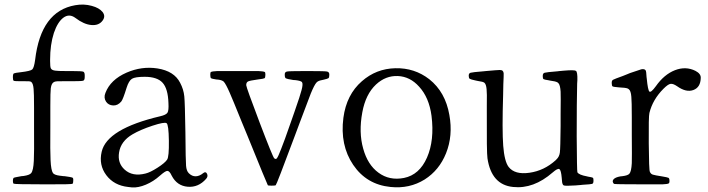

<svg xmlns="http://www.w3.org/2000/svg" viewBox="-20 -817 3136 851"><path d="M304.7 -17.6Q304.7 -18.6 304.7 -21.5Q304.7 -28.3 299.8 -30.3Q294.9 -32.2 266.6 -36.1Q258.8 -36.1 254.9 -37.1Q252 -37.1 246.1 -38.1Q221.7 -41 214.8 -49.8Q206.1 -62.5 204.1 -107.4Q202.1 -139.6 203.1 -258.8Q203.1 -284.2 203.1 -297.9Q203.1 -316.4 203.1 -347.7Q203.1 -409.2 205.1 -425.8Q208 -449.2 220.7 -454.1Q228.5 -458 260.7 -457Q277.3 -457 287.1 -457Q293 -457 301.8 -457Q342.8 -457 349.1 -459.5Q355.5 -461.9 355.5 -475.6Q355.5 -477.5 355.5 -479.5Q355.5 -481.4 355.5 -483.4Q355.5 -497.1 348.6 -499.5Q341.8 -502 301.8 -502Q292 -502 286.1 -502Q283.2 -502 277.3 -502Q235.4 -502 224.6 -503.9Q209 -505.9 205.1 -514.6Q202.1 -521.5 202.1 -545.9Q202.1 -549.8 202.1 -551.8Q202.1 -619.1 218.8 -670.9Q235.4 -719.7 261.2 -738.8Q287.1 -757.8 314.5 -737.3Q351.6 -709 384.8 -706.1Q418 -703.1 434.6 -725.6Q449.2 -745.1 434.6 -763.7Q419.9 -782.2 386.7 -791Q351.6 -800.8 313.5 -793.9Q161.1 -767.6 135.7 -551.8Q130.9 -516.6 123 -509.3Q115.2 -502 73.2 -497.1Q45.9 -494.1 41.5 -491.7Q37.1 -489.3 37.1 -474.6Q37.1 -460.9 41 -459Q44.9 -457 70.3 -457Q73.2 -457 75.2 -457Q80.1 -457 89.8 -457Q112.3 -458 118.2 -454.1Q127 -447.3 128.9 -422.9Q130.9 -405.3 130.9 -339.8Q130.9 -313.5 130.9 -297.9Q130.9 -281.2 130.9 -251Q131.8 -135.7 129.9 -104.5Q127.9 -61.5 118.2 -49.8Q111.3 -41 85 -37.1Q78.1 -37.1 74.2 -36.1Q41 -30.3 40 -28.3Q37.1 -24.4 37.1 -15.1Q37.1 -5.9 40.5 -2.9Q43.9 0 171.9 0Q299.8 1 302.2 -2.9Q304.7 -6.8 304.7 -17.6Z M688.5 -38.1Q712.9 -59.6 721.7 -59.6Q731.4 -59.6 741.2 -38.1Q764.6 6.8 812 10.7Q859.4 14.6 893.6 -24.4Q903.3 -35.2 897.5 -46.9Q891.6 -58.6 880.9 -49.8Q864.3 -36.1 847.7 -35.6Q831.1 -35.2 817.4 -48.8L816.4 -49.8Q806.6 -59.6 804.7 -82Q802.7 -104.5 801.8 -227.5V-228.5Q799.8 -361.3 796.9 -389.6Q793.9 -420.9 778.3 -450.2Q752 -502 677.7 -513.7Q608.4 -524.4 541 -495.1Q469.7 -463.9 447.3 -405.3Q438.5 -383.8 450.2 -366.2Q460.9 -350.6 481.4 -349.6Q502 -348.6 517.6 -367.2Q525.4 -377 541 -427.7Q550.8 -459 564.9 -467.8Q579.1 -476.6 621.1 -476.6Q676.8 -476.6 700.7 -450.2Q724.6 -423.8 726.6 -360.4Q728.5 -327.1 722.2 -317.4Q715.8 -307.6 690.4 -301.8Q454.1 -246.1 430.7 -144.5Q417 -85.9 451.2 -40.5Q485.4 4.9 547.9 11.7Q563.5 13.7 565.4 13.7Q592.8 15.6 626.5 1.5Q660.2 -12.7 688.5 -38.1ZM532.2 -65.4Q500 -94.7 507.8 -141.6Q515.6 -191.4 567.4 -221.7Q602.5 -242.2 655.8 -259.8Q709 -277.3 718.3 -271Q727.5 -264.6 728.5 -193.4Q729.5 -122.1 720.7 -109.4Q710.9 -94.7 678.2 -73.7Q645.5 -52.7 625 -47.9Q567.4 -33.2 532.2 -65.4Z M1202.1 3.9Q1205.1 3.9 1287.1 -215.8Q1294.9 -236.3 1308.6 -273.4Q1346.7 -375 1357.4 -402.3Q1373 -440.4 1382.8 -451.2Q1389.6 -459 1406.2 -461.9Q1412.1 -462.9 1415 -463.9Q1432.6 -467.8 1436 -470.7Q1439.5 -473.6 1439.5 -484.4Q1439.5 -485.4 1439.5 -487.3Q1439.5 -498 1429.2 -500Q1418.9 -502 1355.5 -502Q1345.7 -502 1340.8 -502Q1335.9 -502 1325.2 -502Q1262.7 -502 1252.4 -500Q1242.2 -498 1242.2 -488.3Q1242.2 -485.4 1242.2 -484.4Q1242.2 -472.7 1247.1 -469.7Q1252 -466.8 1277.3 -462.9Q1281.2 -461.9 1289.1 -461.9Q1313.5 -459 1318.4 -453.1Q1324.2 -445.3 1316.4 -417Q1311.5 -396.5 1285.2 -321.3Q1275.4 -294.9 1270.5 -279.3Q1238.3 -186.5 1226.6 -158.2Q1212.9 -122.1 1207 -115.2Q1202.1 -109.4 1195.3 -115.7Q1188.5 -122.1 1130.4 -274.9Q1072.3 -427.7 1071.3 -439.5Q1071.3 -452.1 1079.6 -456.1Q1087.9 -460 1123 -464.8Q1148.4 -467.8 1152.3 -470.2Q1156.2 -472.7 1156.2 -484.4Q1156.2 -485.4 1156.2 -488.3Q1156.2 -496.1 1153.3 -498Q1147.5 -501 1126 -502Q1110.4 -502 1052.7 -502Q1041 -502 1034.2 -502Q1027.3 -502 1015.6 -502Q958 -502 942.4 -502Q920.9 -501 915 -498Q912.1 -496.1 912.1 -488.3Q912.1 -485.4 912.1 -484.4Q912.1 -472.7 915.5 -470.2Q918.9 -467.8 938.5 -464.8Q942.4 -463.9 948.2 -463.9Q963.9 -461.9 971.7 -455.1Q981.4 -444.3 998 -406.2Q1009.8 -379.9 1050.8 -278.3Q1067.4 -239.3 1076.2 -216.8Q1165 2 1167 3.9Q1168 5.9 1183.6 5.9Q1200.2 5.9 1202.1 3.9Z M1862.3 -21.5Q1926.8 -62.5 1957 -137.7Q1988.3 -215.8 1971.7 -307.6Q1954.1 -409.2 1882.8 -465.8Q1817.4 -516.6 1732.4 -514.6Q1647.5 -512.7 1584 -457Q1515.6 -397.5 1502 -294.9Q1486.3 -173.8 1545.4 -86.4Q1604.5 1 1710.9 11.7Q1794.9 20.5 1862.3 -21.5ZM1657.2 -51.8Q1609.4 -86.9 1589.8 -158.2Q1569.3 -230.5 1585.9 -319.3Q1600.6 -399.4 1646.5 -442.4Q1689.5 -482.4 1743.7 -480Q1797.9 -477.5 1837.9 -432.6Q1881.8 -384.8 1892.6 -303.7Q1906.2 -195.3 1872.6 -118.7Q1838.9 -42 1770.5 -28.3Q1706.1 -15.6 1657.2 -51.8Z M2429.7 -52.7Q2452.1 -72.3 2459.5 -67.4Q2466.8 -62.5 2469.7 -29.3Q2469.7 -25.4 2470.7 -17.6Q2471.7 2 2479 4.9Q2486.3 7.8 2530.3 4.9Q2545.9 3.9 2554.7 2.9Q2557.6 2.9 2562.5 2Q2598.6 0 2604.5 -2Q2610.4 -3.9 2610.4 -14.6V-17.6V-19.5Q2610.4 -27.3 2607.4 -29.3Q2604.5 -31.2 2585.9 -34.2Q2583 -35.2 2582 -35.2Q2544.9 -42 2539.1 -53.7Q2537.1 -59.6 2536.1 -213.9Q2536.1 -368.2 2538.1 -446.3Q2538.1 -452.1 2539.1 -461.9Q2540 -498 2532.7 -502.9Q2525.4 -507.8 2480.5 -503.9Q2466.8 -502.9 2459 -502Q2456.1 -502 2451.2 -501Q2402.3 -497.1 2394 -494.6Q2385.7 -492.2 2385.7 -481.4V-478.5V-477.5Q2385.7 -468.8 2389.2 -466.3Q2392.6 -463.9 2413.1 -460.9Q2416 -460 2417 -460Q2420.9 -459 2428.7 -458Q2450.2 -455.1 2455.1 -448.2Q2462.9 -440.4 2464.8 -411.1Q2465.8 -390.6 2464.8 -313.5Q2464.8 -290 2464.8 -276.4Q2464.8 -270.5 2464.8 -258.8Q2463.9 -159.2 2461.4 -140.6Q2459 -122.1 2446.3 -110.4Q2444.3 -107.4 2442.4 -106.4Q2391.6 -60.5 2326.7 -51.3Q2261.7 -42 2234.4 -77.1Q2215.8 -101.6 2210.4 -170.9Q2205.1 -240.2 2210 -396.5Q2210.9 -416 2210.9 -443.4Q2212.9 -484.4 2212.4 -491.7Q2211.9 -499 2208 -502.9Q2204.1 -506.8 2195.3 -506.8Q2185.5 -506.8 2132.8 -502Q2128.9 -502 2123 -501Q2074.2 -497.1 2065.9 -494.6Q2057.6 -492.2 2057.6 -482.4V-480.5Q2057.6 -470.7 2062 -467.8Q2066.4 -464.8 2088.9 -460Q2092.8 -459 2098.6 -458Q2121.1 -455.1 2127 -450.2Q2134.8 -443.4 2136.7 -421.9Q2138.7 -406.2 2137.7 -348.6Q2137.7 -331.1 2137.7 -321.3Q2136.7 -141.6 2140.6 -115.2Q2158.2 2 2253.9 11.7Q2344.7 21.5 2429.7 -52.7Z M2917 0Q2938.5 -1 2943.4 -3.9Q2947.3 -5.9 2947.3 -12.7Q2947.3 -14.6 2947.3 -15.6Q2947.3 -26.4 2942.9 -28.8Q2938.5 -31.2 2914.1 -35.2Q2882.8 -40 2873.5 -43Q2864.3 -45.9 2860.4 -55.7Q2856.4 -62.5 2855.5 -182.1Q2854.5 -301.8 2858.4 -316.4Q2873 -376 2920.9 -423.8Q2940.4 -443.4 2951.7 -445.3Q2962.9 -447.3 2981.4 -434.6Q3021.5 -406.2 3053.2 -418Q3085 -429.7 3085.9 -471.7Q3086.9 -490.2 3062.5 -502.9Q3019.5 -524.4 2971.7 -505.9Q2923.8 -487.3 2886.7 -434.6Q2865.2 -405.3 2858.4 -411.1Q2851.6 -417 2846.7 -467.8Q2846.7 -470.7 2845.7 -475.6Q2844.7 -500 2841.8 -504.9Q2836.9 -512.7 2822.3 -509.8Q2811.5 -506.8 2772.5 -493.2Q2764.6 -490.2 2760.7 -488.3Q2752.9 -485.4 2741.2 -480.5Q2703.1 -466.8 2697.3 -463.4Q2691.4 -460 2691.4 -451.2Q2691.4 -449.2 2691.4 -448.2Q2691.4 -436.5 2695.3 -434.1Q2699.2 -431.6 2723.6 -429.7Q2728.5 -429.7 2736.3 -428.7Q2760.7 -427.7 2766.6 -421.9Q2776.4 -415 2778.3 -387.7Q2780.3 -368.2 2780.3 -296.9Q2780.3 -268.6 2780.3 -252Q2780.3 -240.2 2780.3 -218.8Q2781.2 -121.1 2780.3 -93.8Q2778.3 -56.6 2769.5 -46.9Q2762.7 -39.1 2738.3 -36.1Q2732.4 -35.2 2729.5 -35.2Q2707 -31.2 2699.2 -22Q2691.4 -12.7 2701.2 -2Q2705.1 0 2822.3 0Q2830.1 0 2843.8 0Q2901.4 0 2917 0Z"/></svg>

Font: Bpmf GenWan Min R
Style: R
Weight: 400
Foundry: But Ko
Version: Version 1.320